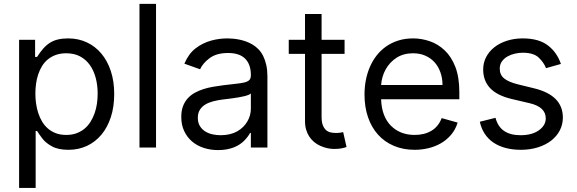

<svg xmlns="http://www.w3.org/2000/svg" viewBox="-20 -747 2919 972"><path d="M76.7 204.5V-545.5H157.7V-458.8H167.6Q183.2 -483.3 198.9 -501.1Q214.5 -518.8 232.8 -530.4Q251.1 -541.9 273.4 -547.2Q295.8 -552.6 325.3 -552.6Q376.4 -552.6 419.2 -532.7Q462 -512.8 492.9 -476Q523.8 -439.3 541 -387.4Q558.2 -335.6 558.2 -271.3Q558.2 -206.3 541.2 -154.1Q524.1 -101.9 493.4 -65.2Q462.7 -28.4 420.3 -8.5Q377.8 11.4 326.7 11.4Q274.1 11.4 242.5 -6.4Q210.6 -23.8 193.9 -46.5Q185.4 -57.9 178.8 -67.1Q172.2 -76.3 167.6 -83.8H160.5V204.5ZM159.1 -272.7Q159.1 -247.9 162.6 -222.7Q166.2 -197.4 173.8 -174.2Q181.5 -150.9 193.5 -130.9Q205.6 -110.8 223 -95.9Q240.4 -81 263.3 -72.4Q286.2 -63.9 315.3 -63.9Q344.1 -63.9 367 -72.3Q389.9 -80.6 407.7 -95.3Q425.4 -110.1 438 -130.1Q450.6 -150.2 458.8 -173.3Q467 -196.4 470.7 -221.8Q474.4 -247.2 474.4 -272.7Q474.4 -315.7 464.5 -353Q454.5 -390.3 434.8 -418Q415.1 -445.7 385.3 -461.5Q355.5 -477.3 315.3 -477.3Q286.2 -477.3 263.1 -469.1Q240.1 -460.9 222.7 -446.7Q205.3 -432.5 193.2 -413Q181.1 -393.5 173.5 -370.7Q165.8 -348 162.5 -323Q159.1 -297.9 159.1 -272.7Z M769.9 -727.3V0H686.1V-727.3Z M897.7 -154.8Q897.7 -186.1 906.4 -209.2Q915.1 -232.2 930.2 -248.9Q945.3 -265.6 965.7 -277Q986.2 -288.4 1009.6 -295.8Q1033 -303.3 1058.6 -307.7Q1084.2 -312.1 1109.4 -315.3Q1146.7 -320.3 1173.3 -322.8Q1199.9 -325.3 1217 -329.5Q1234 -333.8 1242 -341.6Q1250 -349.4 1250 -365.1V-367.9Q1250 -420.5 1221.4 -449.6Q1192.8 -478.7 1134.9 -478.7Q1075.6 -478.7 1040.8 -452.4Q1006.4 -426.5 992.9 -396.3L913.4 -424.7Q924.4 -450.3 938.4 -469.5Q952.4 -488.6 970.5 -502.5Q988.3 -516.3 1008 -525.9Q1027.7 -535.5 1048.5 -541.4Q1069.2 -547.2 1090.4 -549.9Q1111.5 -552.6 1132.1 -552.6Q1145.2 -552.6 1160.7 -551.1Q1176.1 -549.7 1192.6 -546.3Q1209.2 -543 1226.2 -536.8Q1243.3 -530.5 1259.2 -521Q1275.2 -511.4 1288.9 -497.2Q1302.6 -483 1312.5 -463.1Q1322.4 -443.2 1328.1 -417.6Q1333.8 -392 1333.8 -359.4V0H1250V-73.9H1245.7Q1237.2 -56.5 1217.3 -35.9Q1207.4 -25.6 1194.2 -16.7Q1181.1 -7.8 1164.6 -1.2Q1148.1 5.3 1128 9.1Q1108 12.8 1083.8 12.8Q1045.1 12.8 1011 1.6Q976.9 -9.6 951.9 -31.1Q926.8 -52.6 912.3 -83.8Q897.7 -115.1 897.7 -154.8ZM981.5 -150.6Q981.5 -126.1 991.7 -109.4Q1001.8 -92.7 1018.1 -82.2Q1034.4 -71.7 1055 -67.1Q1075.6 -62.5 1096.6 -62.5Q1146.3 -62.5 1180.8 -82Q1197.8 -91.6 1210.8 -104.6Q1223.7 -117.5 1232.4 -132.5Q1241.1 -147.4 1245.6 -163.9Q1250 -180.4 1250 -197.4V-274.1Q1246.4 -269.9 1236.9 -266.2Q1227.3 -262.4 1214 -259.4Q1200.6 -256.4 1185.4 -253.7Q1170.1 -251.1 1155.2 -249.1Q1140.3 -247.2 1127.1 -245.6Q1114 -244 1105.1 -242.9Q1080.6 -239.7 1058.2 -233.8Q1035.9 -228 1018.8 -217.5Q1001.8 -207 991.7 -190.9Q981.5 -174.7 981.5 -150.6Z M1441.8 -545.5H1524.1V-676.1H1608V-545.5H1724.4V-474.4H1608V-156.2Q1608 -129.6 1614.2 -113.5Q1620.4 -97.3 1630.5 -88.4Q1640.6 -79.5 1653.6 -76.7Q1666.5 -73.9 1680.4 -73.9Q1694.2 -73.9 1703.1 -75.5Q1712 -77.1 1717.3 -78.1L1734.4 -2.8Q1725.9 0.4 1710.6 3.7Q1695.3 7.1 1671.9 7.1Q1637.4 7.1 1602.6 -8.2Q1585.6 -15.6 1571.2 -27.3Q1556.8 -39.1 1546.3 -54.7Q1535.9 -70.3 1530 -90Q1524.1 -109.7 1524.1 -133.5V-474.4H1441.8Z M1825.3 -268.5Q1825.3 -305.4 1832 -340.9Q1838.8 -376.4 1852.5 -408Q1866.1 -439.6 1886.7 -466.1Q1907.3 -492.5 1934.7 -511.7Q1962 -530.9 1996.1 -541.7Q2030.2 -552.6 2071 -552.6Q2113.6 -552.6 2155.2 -538.5Q2196.7 -524.5 2230.8 -492.5Q2264.9 -460.6 2285.2 -408.4Q2305.4 -356.2 2305.4 -279.8V-244.3H1909.4Q1912.3 -157.7 1959.2 -110.4Q2005.7 -63.9 2079.5 -63.9Q2128.9 -63.9 2164.4 -85.2Q2199.9 -106.5 2215.9 -149.1L2296.9 -126.4Q2285.9 -90.9 2263.7 -64.8Q2241.5 -38.7 2212.4 -21.8Q2183.2 -5 2149 3.2Q2114.7 11.4 2079.5 11.4Q2020.6 11.4 1973.4 -8.9Q1926.1 -29.1 1893.3 -65.9Q1860.4 -102.6 1842.9 -154.1Q1825.3 -205.6 1825.3 -268.5ZM1909.4 -316.8H2220.2Q2220.2 -350.5 2210 -379.8Q2199.9 -409.1 2180.8 -430.8Q2161.6 -452.4 2133.9 -464.8Q2106.2 -477.3 2071 -477.3Q2023.1 -477.3 1987.9 -454.9Q1970.5 -443.9 1956.5 -428.8Q1942.5 -413.7 1932.5 -395.8Q1922.6 -377.8 1916.7 -357.8Q1910.9 -337.7 1909.4 -316.8Z M2488.6 -150.6Q2511 -62.5 2615.1 -62.5Q2673.7 -62.5 2708.5 -87.7Q2742.9 -112.6 2742.9 -147.7Q2742.9 -205.3 2661.9 -224.4L2571 -245.7Q2496.1 -263.5 2461.1 -301Q2426.1 -338.4 2426.1 -394.9Q2426.1 -429.3 2441.2 -458.3Q2456.3 -487.2 2483.1 -508.2Q2509.9 -529.1 2546.7 -540.8Q2583.5 -552.6 2626.4 -552.6Q2707.7 -552.6 2753.9 -517Q2799.7 -481.9 2819.6 -423.3L2744.3 -402Q2733 -430.8 2707.4 -455.3Q2681.5 -480.1 2626.4 -480.1Q2608.3 -480.1 2587.7 -475.7Q2567.1 -471.2 2549.9 -461.6Q2532.7 -452.1 2521.3 -436.6Q2509.9 -421.2 2509.9 -399.1Q2509.9 -367.9 2532.7 -349.6Q2555.4 -331.3 2603.7 -319.6L2684.7 -299.7Q2829.5 -264.2 2829.5 -152Q2829.5 -116.8 2814.1 -87Q2798.7 -57.2 2770.6 -35.3Q2742.5 -13.5 2703.3 -1.1Q2664.1 11.4 2616.5 11.4Q2574.6 11.4 2539.8 2.1Q2505 -7.1 2478.3 -25Q2451.7 -43 2434.1 -69.6Q2416.5 -96.2 2409.1 -130.7Z"/></svg>

Font: Inter P
Style: Regular
Weight: 400
Designer: Rasmus Andersson
Foundry: rsms
Version: Version 3.018;git-588b23468